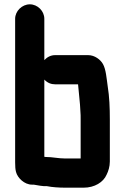

<svg xmlns="http://www.w3.org/2000/svg" viewBox="-20 -797 578 888"><path d="M192 -71C190 -71 188 -71 185 -72V-429C199 -414 216 -407 235 -407H341C343 -378 348 -344 350 -313L352 -279C353 -270 353 -259 353 -246V-64H282C249 -64 223 -71 192 -71ZM118 -777C82 -777 50 -746 50 -710V-46C50 -27 51 -13 54 -2C61 26 93 57 128 57H136C155 60 176 65 197 64C221 69 254 71 282 71H367C417 71 458 46 473 11C481 -5 488 -26 488 -50V-244C488 -299 486 -350 478 -399C473 -434 470 -477 456 -501C445 -521 418 -542 388 -542H235C216 -542 199 -534 185 -519V-710C185 -746 154 -777 118 -777Z"/></svg>

Font: Electronic
Style: UltThk
Weight: 900
Version: Version 1.011